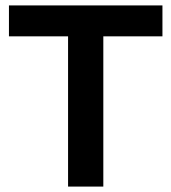

<svg xmlns="http://www.w3.org/2000/svg" viewBox="-20 -688 632 708"><path d="M231 0V-554H13V-668H579V-554H361V0Z"/></svg>

Font: Atkinson Hyperlegible Next SemiBold
Style: Regular
Weight: 600
Designer: Elliott Scott, Megan Eiswerth, Linus Boman, Theodore Petrosky, Letters from Sweden
Foundry: Applied Design Works, Letters from Sweden
Version: Version 2.001